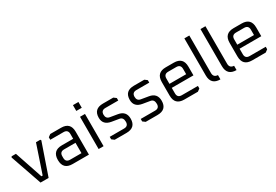

<svg xmlns="http://www.w3.org/2000/svg" viewBox="51 -1707 3858 2682"><g transform="rotate(-30 1980.0 -366.0)"><path d="M19.9 -505.9 29 -519.9H98.1L249.8 -70.1H270L421.7 -519.9H490.8L500 -505.9L325.4 0H195.1Z M713 0Q562.1 0 562.1 -150.9Q562.1 -301.8 713 -301.8H895.8V-379.7Q895.8 -449.8 825.7 -449.8H611.9V-490L651.9 -519.9H826.3Q975.8 -519.9 975.8 -369.7V0ZM642.1 -140.2Q642.1 -70.1 712.2 -70.1H895.8V-237.1H712.2Q642.1 -237.1 642.1 -167Z M1128 -616.9V-710.5H1216.3V-616.9ZM1132.1 0V-519.9H1212.1V0Z M1351.6 -29.9V-70.1H1583Q1652.5 -70.1 1652.5 -139.9Q1652.5 -210.7 1596.8 -220.1L1477.7 -240Q1351.6 -261.2 1351.6 -376.5Q1351.6 -519.9 1502.4 -519.9H1668.6L1708.6 -490V-449.8H1501.2Q1431 -449.8 1431 -380Q1431 -316.7 1489.8 -306.9L1608.9 -287Q1732.6 -266.8 1732.6 -144Q1732.6 0 1581 0H1391.6Z M1851.6 -29.9V-70.1H2083Q2152.5 -70.1 2152.5 -139.9Q2152.5 -210.7 2096.8 -220.1L1977.7 -240Q1851.6 -261.2 1851.6 -376.5Q1851.6 -519.9 2002.4 -519.9H2168.6L2208.6 -490V-449.8H2001.2Q1931 -449.8 1931 -380Q1931 -316.7 1989.8 -306.9L2108.9 -287Q2232.6 -266.8 2232.6 -144Q2232.6 0 2081 0H1891.6Z M2364.1 -150.2V-369.7Q2364.1 -519.9 2514.3 -519.9H2644.3Q2793.8 -519.9 2793.8 -369.7V-229.2H2444.1V-140.2Q2444.1 -70.1 2514.2 -70.1H2773.8V-29.9L2733.7 0H2514.3Q2364.1 0 2364.1 -150.2ZM2444.1 -293.9H2713.8V-379.7Q2713.8 -449.8 2643.7 -449.8H2514.2Q2444.1 -449.8 2444.1 -379.7Z M2942.1 -142.1V-740H3022.1V-134.4Q3022.1 -64.7 3092.4 -61.1V8.1Q2942.1 8.1 2942.1 -142.1Z M3202.1 -142.1V-740H3282.1V-134.4Q3282.1 -64.7 3352.4 -61.1V8.1Q3202.1 8.1 3202.1 -142.1Z M3458.1 -150.2V-369.7Q3458.1 -519.9 3608.3 -519.9H3738.3Q3887.8 -519.9 3887.8 -369.7V-229.2H3538.1V-140.2Q3538.1 -70.1 3608.2 -70.1H3867.8V-29.9L3827.7 0H3608.3Q3458.1 0 3458.1 -150.2ZM3538.1 -293.9H3807.8V-379.7Q3807.8 -449.8 3737.7 -449.8H3608.2Q3538.1 -449.8 3538.1 -379.7Z"/></g></svg>

Font: Oxanium ExtraLight
Style: Regular
Weight: 200
Designer: Severin Meyer
Version: Version 2.000